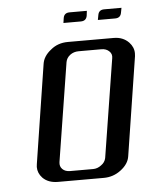

<svg xmlns="http://www.w3.org/2000/svg" viewBox="-44 -569 482 607"><g transform="rotate(-5 197.0 -265.5)"><path d="M176.8 -499 179.2 -515.1Q182.1 -530.8 199.2 -530.8H253.9L252 -515.1Q249 -499 231.9 -499ZM53.2 -52.7Q53.2 -55.2 54.2 -62L103 -375Q106.4 -399.9 130.9 -418.9Q153.3 -438 186 -438H331.1Q360.4 -438 378.9 -418.9Q393.6 -403.3 393.6 -383.8Q393.6 -377.9 393.1 -375L344.2 -62Q340.8 -37.1 315.4 -18.1Q291.5 0 261.2 0H116.2Q85 0 67.4 -18.1Q53.2 -33.2 53.2 -52.7ZM126 -62Q124 -48.3 132.8 -39.6Q141.6 -30.8 157.2 -30.8H230Q244.1 -30.8 255.9 -40Q268.1 -48.3 271 -62L320.8 -375Q323.2 -388.2 313.5 -397Q304.2 -405.8 289.1 -405.8H216.8Q201.2 -405.8 189.5 -397Q178.2 -388.2 175.8 -375ZM286.1 -499 289.1 -515.1Q292 -530.8 309.1 -530.8H363.8L360.8 -515.1Q357.9 -499 340.8 -499Z"/></g></svg>

Font: Hhenum
Style: Italic
Weight: 400
Designer: T. Christopher White
Version: Version 1.0